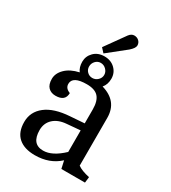

<svg xmlns="http://www.w3.org/2000/svg" viewBox="-189 -867 866 972"><g transform="rotate(30 244.0 -381.5)"><path d="M171 7Q109 7 75 -23Q41 -53 41 -112.5Q41 -172 89 -209.5Q137 -247 228 -253L310 -259V-340Q310 -390 289 -413Q268 -436 221 -436Q138 -436 138 -391Q138 -365 168 -354Q168 -306 111 -306Q85 -306 69 -322Q53 -338 53 -371Q53 -404 81 -431.5Q109 -459 159 -470Q143 -491 143 -523.5Q143 -556 166.5 -579.5Q190 -603 228 -603Q266 -603 290 -579.5Q314 -556 314 -522Q314 -488 295 -466Q395 -437 395 -340V-61Q418 -44 465 -34L461 0H323L313 -45Q257 7 171 7ZM129 -116Q129 -34 196 -34Q249 -34 310 -92V-218L230 -211Q183 -207 156 -181.5Q129 -156 129 -116ZM276 -753Q289 -770 305.5 -770Q322 -770 333 -759.5Q344 -749 344 -733.5Q344 -718 319 -696L215 -613L193 -637ZM197.5 -489.5Q210 -477 228 -477Q246 -477 259.5 -490Q273 -503 273 -520.5Q273 -538 259.5 -551.5Q246 -565 228 -565Q210 -565 197.5 -551.5Q185 -538 185 -520Q185 -502 197.5 -489.5Z"/></g></svg>

Font: Caladea
Style: Regular
Weight: 400
Designer: Carolina Giovagnoli and Andres Torresi
Foundry: Carolina Giovagnoli and Andres Torresi
Version: Version 1.002